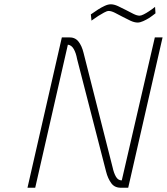

<svg xmlns="http://www.w3.org/2000/svg" viewBox="-20 -874 777 894"><path d="M268 -700H300Q329 -701 345 -681Q361 -661 369 -628L504 -96Q510 -68 520 -51Q530 -34 547 -34L701 -700H737L577 0H548Q515 2 498.5 -20.5Q482 -43 474 -75L339 -599Q334 -627 323.5 -645.5Q313 -664 296 -666L144 0H108ZM704 -812Q689 -800 674 -790Q661 -782 646.5 -775.5Q632 -769 621 -769Q606 -769 587.5 -777.5Q569 -786 550.5 -796Q532 -806 515 -814.5Q498 -823 486 -823Q478 -823 464.5 -815.5Q451 -808 438 -800Q423 -790 406 -778L403 -807Q420 -819 437 -830Q451 -839 467 -846.5Q483 -854 496 -854Q511 -854 529.5 -845.5Q548 -837 566 -827.5Q584 -818 601 -809.5Q618 -801 630 -801Q637 -801 649 -807Q661 -813 673 -821Q687 -830 702 -842Z"/></svg>

Font: Panefresco 1wt
Style: Italic
Weight: 250
Version: Version 1.000